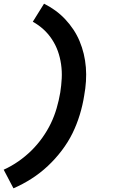

<svg xmlns="http://www.w3.org/2000/svg" viewBox="-28 -861 648 1042"><path d="M45 161 -8 60Q34 41 72 14.5Q110 -12 142.5 -44Q175 -76 202 -114Q229 -152 248 -191.5Q267 -231 279.5 -274Q292 -317 299 -359Q305 -397 307 -435.5Q309 -474 303.5 -512Q298 -550 286 -583.5Q274 -617 254 -647.5Q234 -678 207.5 -702Q181 -726 150 -743L211 -841Q243 -825 272 -804Q301 -783 325.5 -757Q350 -731 370 -701Q390 -671 404 -637.5Q418 -604 426.5 -568.5Q435 -533 438 -495.5Q441 -458 438.5 -419.5Q436 -381 429 -343Q421 -291 405 -238.5Q389 -186 365.5 -138Q342 -90 307.5 -44.5Q273 1 232 39.5Q191 78 143.5 108.5Q96 139 45 161Z"/></svg>

Font: Iosevka Etoile XBdObl
Style: Regular
Weight: 800
Italic angle: -9°
Designer: Belleve Invis
Foundry: Belleve Invis
Version: Version 15.5.2; ttfautohint (v1.8.4)